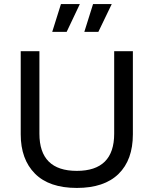

<svg xmlns="http://www.w3.org/2000/svg" viewBox="-20 -912 756 945"><path d="M358 13Q222 13 152 -57.5Q82 -128 82 -251V-660H174V-254Q174 -71 358 -71Q542 -71 542 -254V-660H634V-251Q634 -125 563.5 -56Q493 13 358 13ZM308 -755H237L280 -892H373ZM464 -755H395L438 -892H530Z"/></svg>

Font: Bricolage Grotesque 12pt
Style: Regular
Weight: 400
Designer: Mathieu Triay
Foundry: Atelier Triay
Version: Version 1.001; ttfautohint (v1.8.4.7-5d5b);gftools[0.9.33.de